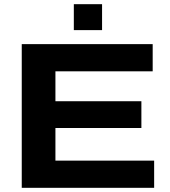

<svg xmlns="http://www.w3.org/2000/svg" viewBox="-20 -898 814 918"><path d="M84 0V-687H710V-557H245V-414H656V-286H245V-130H717V0ZM333 -754V-878H468V-754Z"/></svg>

Font: Archivo SemiExpanded
Style: Bold
Weight: 700
Width: 6
Designer: Hector Gatti
Foundry: Omnibus-Type
Version: Version 2.001